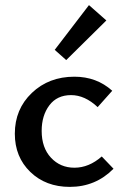

<svg xmlns="http://www.w3.org/2000/svg" viewBox="-20 -725 483 751"><path d="M239 -490 194 -530 328 -705 396 -645ZM253 6Q159 6 98.5 -52.5Q38 -111 38 -202Q38 -298 104.5 -361.5Q171 -425 271 -425Q358 -425 419 -370L362 -306Q312 -353 258 -353Q203 -353 173 -313Q143 -273 143 -213Q143 -147 179.5 -108Q216 -69 271 -69Q328 -69 378 -113L424 -65Q354 6 253 6Z"/></svg>

Font: EauTest Semibold
Style: Regular
Weight: 600
Designer: Christian Thalmann (Catharsis Fonts)
Version: Version 0.001;PS 000.001;hotconv 1.0.88;makeotf.lib2.5.64775